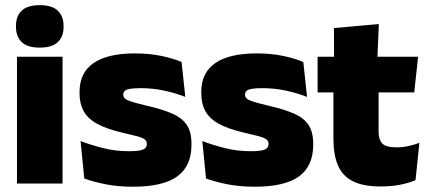

<svg xmlns="http://www.w3.org/2000/svg" viewBox="-20 -713 1660 746"><path d="M223 0H46V-492.5H223ZM134.5 -528Q86 -528 64 -549.8Q42 -571.5 42 -608.5V-612.5Q42 -649.5 64 -671.2Q86 -693 134.5 -693Q182.5 -693 204.8 -671.2Q227 -649.5 227 -612.5V-608.5Q227 -571 204.8 -549.5Q182.5 -528 134.5 -528Z M497 12.5Q438.5 12.5 390.5 3Q342.5 -6.5 307.5 -19.5L293 -165Q332 -150 379.8 -137.8Q427.5 -125.5 481.5 -125.5Q521 -125.5 535.8 -132Q550.5 -138.5 550.5 -153V-154Q550.5 -165 542 -171.5Q533.5 -178 512.2 -183.8Q491 -189.5 453.5 -198Q392 -212.5 356 -232.8Q320 -253 304.5 -282Q289 -311 289 -351V-355Q289 -431 343.8 -468.2Q398.5 -505.5 503.5 -505.5Q560 -505.5 606.8 -495.8Q653.5 -486 685.5 -472L700 -336.5Q663.5 -351 618.5 -360.8Q573.5 -370.5 526.5 -370.5Q499.5 -370.5 484.8 -367.8Q470 -365 464.5 -359.5Q459 -354 459 -346V-345Q459 -336 466 -329.8Q473 -323.5 492.5 -317.5Q512 -311.5 549.5 -302.5Q611 -288.5 649.5 -271.5Q688 -254.5 706 -227.2Q724 -200 724 -153.5V-150.5Q724 -67.5 668.5 -27.5Q613 12.5 497 12.5Z M970 12.5Q911.5 12.5 863.5 3Q815.5 -6.5 780.5 -19.5L766 -165Q805 -150 852.8 -137.8Q900.5 -125.5 954.5 -125.5Q994 -125.5 1008.8 -132Q1023.5 -138.5 1023.5 -153V-154Q1023.5 -165 1015 -171.5Q1006.5 -178 985.2 -183.8Q964 -189.5 926.5 -198Q865 -212.5 829 -232.8Q793 -253 777.5 -282Q762 -311 762 -351V-355Q762 -431 816.8 -468.2Q871.5 -505.5 976.5 -505.5Q1033 -505.5 1079.8 -495.8Q1126.5 -486 1158.5 -472L1173 -336.5Q1136.5 -351 1091.5 -360.8Q1046.5 -370.5 999.5 -370.5Q972.5 -370.5 957.8 -367.8Q943 -365 937.5 -359.5Q932 -354 932 -346V-345Q932 -336 939 -329.8Q946 -323.5 965.5 -317.5Q985 -311.5 1022.5 -302.5Q1084 -288.5 1122.5 -271.5Q1161 -254.5 1179 -227.2Q1197 -200 1197 -153.5V-150.5Q1197 -67.5 1141.5 -27.5Q1086 12.5 970 12.5Z M1459 11.5Q1390.5 11.5 1350.2 -9.2Q1310 -30 1292.8 -71Q1275.5 -112 1275.5 -172V-436H1451V-202Q1451 -170 1465.5 -155.2Q1480 -140.5 1522.5 -140.5Q1545.5 -140.5 1568.2 -145.8Q1591 -151 1609.5 -158L1594.5 -13Q1568.5 -2 1534.5 4.8Q1500.5 11.5 1459 11.5ZM1589.5 -354H1214V-492.5H1604.5ZM1446 -480.5H1278L1277.5 -604L1452 -619.5Z"/></svg>

Font: Anek Malayalam ExtraBold
Style: Regular
Weight: 800
Version: Version 1.003